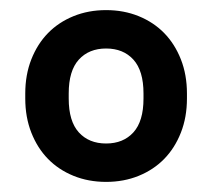

<svg xmlns="http://www.w3.org/2000/svg" viewBox="-20 -730 420 380"><path d="M190 -370Q225 -370 254.5 -382Q284 -394 305 -415.5Q326 -437 338 -467.5Q350 -498 350 -535V-545Q350 -582 338 -612.5Q326 -643 305 -664.5Q284 -686 254.5 -698Q225 -710 190 -710Q155 -710 125.5 -698Q96 -686 75 -664.5Q54 -643 42 -612.5Q30 -582 30 -545V-535Q30 -498 42 -467.5Q54 -437 75 -415.5Q96 -394 125.5 -382Q155 -370 190 -370ZM190 -446Q156 -446 136 -468Q116 -490 116 -535V-545Q116 -590 136 -612Q156 -634 190 -634Q224 -634 244 -612Q264 -590 264 -545V-535Q264 -490 244 -468Q224 -446 190 -446Z"/></svg>

Font: Golos Text VF
Style: Regular
Weight: 400
Designer: A.Korolkova, Vitaly Kuzmin
Foundry: ParaType Ltd
Version: Version 2.005